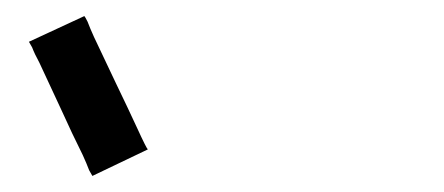

<svg xmlns="http://www.w3.org/2000/svg" viewBox="-20 -793 553 239"><path d="M85 -773Q86 -772 89 -766Q92 -758 97 -747L124 -690Q139 -659 151 -633Q156 -622 160 -614Q163 -608 164 -607L95 -574Q94 -576 91 -581Q88 -589 83 -600Q70 -626 56 -657Q41 -689 29 -715Q23 -726 20 -734Q17 -739 16 -741Z"/></svg>

Font: FoundationLogo
Style: Medium
Weight: 500
Version: Version 0.3